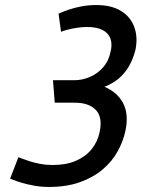

<svg xmlns="http://www.w3.org/2000/svg" viewBox="-20 -730 561 761"><path d="M190 -412 197 -323H276Q305 -323 326 -315.5Q347 -308 360.5 -293.5Q374 -279 377.5 -257Q381 -235 375 -207Q367 -168 343 -138.5Q319 -109 280.5 -92.5Q242 -76 189 -76Q163 -76 139 -80.5Q115 -85 95.5 -91.5Q76 -98 64.5 -102.5Q53 -107 53 -107L20 -22Q20 -22 32.5 -17Q45 -12 66.5 -5.5Q88 1 116 6Q144 11 174 11Q244 11 297 -8Q350 -27 387 -58.5Q424 -90 446 -129.5Q468 -169 477 -211Q491 -276 468.5 -320Q446 -364 394 -386Q432 -401 456.5 -424Q481 -447 495.5 -475.5Q510 -504 517 -533Q527 -583 512 -623.5Q497 -664 459 -687Q421 -710 362 -710Q332 -710 304.5 -705Q277 -700 253.5 -692Q230 -684 212 -676L222 -604Q231 -608 248.5 -612.5Q266 -617 286 -620Q306 -623 325 -623Q353 -623 373 -616.5Q393 -610 405 -597.5Q417 -585 420.5 -566.5Q424 -548 418 -524Q411 -489 389.5 -464Q368 -439 337.5 -425.5Q307 -412 274 -412Z"/></svg>

Font: Advent Pro SemiBold
Style: Italic
Weight: 600
Italic angle: -12°
Version: Version 3.000